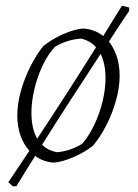

<svg xmlns="http://www.w3.org/2000/svg" viewBox="-20 -558 477 666"><path d="M24 88 9 74Q47 18 82 -35Q62 -57 51 -88Q40 -119 40 -158Q40 -198 52.5 -242.5Q65 -287 85.5 -327.5Q106 -368 130 -398Q158 -421 198 -439Q238 -457 268 -459Q308 -457 338 -433Q354 -459 370 -485Q386 -511 403 -538L428 -532V-520Q394 -470 358 -414Q375 -392 385 -362Q395 -332 395 -295Q395 -255 382.5 -210Q370 -165 349 -124Q328 -83 303 -53Q276 -31 236 -13.5Q196 4 167 6Q131 4 102 -17Q65 41 37 88ZM89 -167Q89 -112 109 -77Q164 -160 213.5 -237Q263 -314 313 -394Q293 -417 261 -424Q214 -421 171 -396Q145 -368 127 -329Q109 -290 99 -247.5Q89 -205 89 -167ZM177 -30Q221 -33 265 -59Q289 -87 307.5 -126Q326 -165 336 -207Q346 -249 346 -287Q346 -337 329 -371Q278 -293 225.5 -212Q173 -131 126 -56Q146 -36 177 -30Z"/></svg>

Font: Labrada Lght
Style: Italic
Weight: 300
Italic angle: -7°
Designer: Mercedes Jáuregui
Foundry: Omnibus-Type Team
Version: Version 1.000; ttfautohint (v1.8.4.7-5d5b)